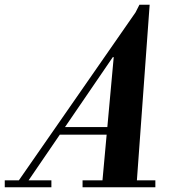

<svg xmlns="http://www.w3.org/2000/svg" viewBox="-92 -787 724 807"><path d="M-19 -20 500 -767 385 -551 22 -20ZM-72 0V-29H124V0ZM255 0V-29H561V0ZM151 -221V-253H420V-221ZM337 -10 386 -547H382L494 -767H537L482 -10Z"/></svg>

Font: Libre Bodoni SemiBold
Style: Italic
Weight: 600
Italic angle: -13°
Version: Version 2.003